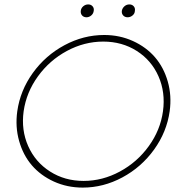

<svg xmlns="http://www.w3.org/2000/svg" viewBox="-20 -833 822 868"><path d="M58.1 -330.1Q71.3 -423.8 128.4 -503.2Q185.5 -582.5 271.5 -628.7Q357.4 -674.8 451.2 -674.8Q521 -674.8 581.1 -647.5Q641.1 -620.1 680.7 -574.2Q720.2 -528.3 738.5 -464.4Q756.8 -400.4 747.1 -330.1Q733.9 -236.3 676.5 -156.7Q619.1 -77.1 533.2 -31Q447.3 15.1 354 15.1Q283.7 15.1 223.6 -12.2Q163.6 -39.6 124 -85.7Q84.5 -131.8 66.4 -195.8Q48.3 -259.8 58.1 -330.1ZM86.9 -330.1Q75.2 -245.1 107.4 -172.6Q139.6 -100.1 206.3 -57.6Q272.9 -15.1 357.9 -15.1Q443.4 -15.1 522 -57.6Q600.6 -100.1 652.8 -172.6Q705.1 -245.1 716.8 -330.1Q728.5 -415.5 696.5 -488Q664.6 -560.5 598.1 -602.8Q531.7 -645 446.8 -645Q361.3 -645 282.7 -602.8Q204.1 -560.5 151.6 -488Q99.1 -415.5 86.9 -330.1ZM345.2 -784.2Q346.7 -796.4 356.4 -804.7Q366.2 -813 378.9 -813Q391.1 -813 398.4 -804.7Q405.8 -796.4 403.8 -784.2Q402.3 -771.5 392.6 -763.2Q382.8 -754.9 371.1 -754.9Q358.4 -754.9 351.1 -763.2Q343.8 -771.5 345.2 -784.2ZM530.8 -784.2Q533.2 -796.4 542.7 -804.7Q552.2 -813 564.9 -813Q577.1 -813 584.5 -804.7Q591.8 -796.4 589.8 -784.2Q589.4 -771.5 579.3 -763.2Q569.3 -754.9 557.1 -754.9Q544.4 -754.9 536.9 -763.2Q529.3 -771.5 530.8 -784.2Z"/></svg>

Font: Human Sans ExtraLight
Style: Italic
Weight: 200
Italic angle: -8°
Designer: Tim Radville
Foundry: Continuum
Version: Version 1.000;FEAKit 1.0